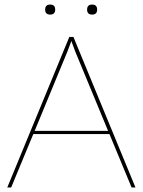

<svg xmlns="http://www.w3.org/2000/svg" viewBox="-20 -822 626 842"><path d="M222 -780Q222 -758 200 -758Q178 -758 178 -780Q178 -802 200 -802Q222 -802 222 -780ZM406 -780Q406 -758 384 -758Q362 -758 362 -780Q362 -802 384 -802Q406 -802 406 -780ZM557 0 460 -234H126L29 0H12L284 -660H302L574 0ZM132 -248H454L310 -596L293 -642L276 -597Z"/></svg>

Font: Elaine Sans Thin
Style: Regular
Weight: 250
Designer: Wei Huang
Foundry: Wei Huang
Version: Version 2.001;December 24, 2019;FontCreator 12.0.0.2547 64-b